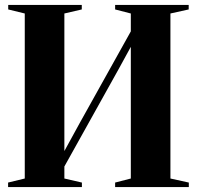

<svg xmlns="http://www.w3.org/2000/svg" viewBox="-20 -763 804 783"><path d="M13 0V-18.5L81 -35V-708L13.5 -724.5V-743H313.5V-724.5L242.5 -708V-147L305.5 -262L513.5 -635V-708L449.5 -724.5V-743H749.5V-724.5L675 -708V-35L750 -18.5V0H449.5V-18.5L513.5 -35V-572L464 -481.5L242.5 -84V-35L314 -18.5V0Z"/></svg>

Font: Merriweather 144pt
Style: Bold
Weight: 700
Version: Version 2.100